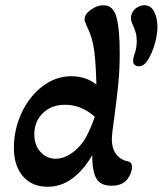

<svg xmlns="http://www.w3.org/2000/svg" viewBox="-20 -700 621 733"><path d="M33 -136Q33 -205 62 -268Q91 -331 141.5 -370Q192 -409 253 -409Q308 -409 348 -377Q346 -459 339.5 -508Q333 -557 312 -599Q303 -619 303 -626Q303 -646 327 -663Q351 -680 375 -680Q412 -680 424.5 -635Q437 -590 437 -500Q437 -434 432 -383.5Q427 -333 417 -256Q407 -189 407 -168Q407 -134 423 -112Q439 -90 468 -84Q484 -81 484 -63Q484 -39 465.5 -15Q447 9 405 9Q364 9 348 -18.5Q332 -46 332 -108Q302 -54 258.5 -20.5Q215 13 162 13Q102 13 67.5 -27Q33 -67 33 -136ZM488 -468Q488 -477 493 -492Q502 -515 502 -544Q502 -562 498.5 -574Q495 -586 489 -601Q480 -619 480 -631Q480 -652 496 -666Q512 -680 531 -680Q556 -680 568.5 -655.5Q581 -631 581 -598Q581 -567 570.5 -531Q560 -495 545 -472Q530 -447 511 -447Q500 -447 494 -452.5Q488 -458 488 -468ZM299 -161Q320 -192 342 -254Q291 -300 229 -300Q176 -300 143.5 -268Q111 -236 111 -187Q111 -146 134.5 -120Q158 -94 193 -94Q221 -94 249 -112Q277 -130 299 -161Z"/></svg>

Font: AkayaTelivigala
Style: Regular
Weight: 400
Designer: Vaishnavi Murthy Yerkadithaya ( vaishnavimurthy@gmail.com ), Juan Luis Blanco Aristondo ( juan@blancoletters.com )
Version: Version 1.000